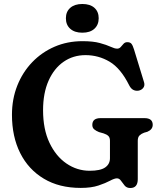

<svg xmlns="http://www.w3.org/2000/svg" viewBox="-20 -924 814 963"><path d="M671 -25.5Q671 19 633.5 19Q615.5 19 605.2 6.8Q595 -5.5 586.8 -17.5Q578.5 -29.5 566.5 -29.5Q554 -29.5 531.8 -17.5Q509.5 -5.5 473.8 6.5Q438 18.5 385 18.5Q277 18.5 199.8 -27.8Q122.5 -74 81.2 -156.5Q40 -239 40 -348.5Q40 -427.5 66.8 -494.8Q93.5 -562 141.5 -612Q189.5 -662 253.8 -689.8Q318 -717.5 393.5 -717.5Q447 -717.5 480.8 -708.2Q514.5 -699 534.8 -689.5Q555 -680 567.5 -680Q578.5 -680 585.5 -688.2Q592.5 -696.5 599.8 -704.5Q607 -712.5 618.5 -712.5Q633 -712.5 639.5 -704.2Q646 -696 652 -676.5L702.5 -511.5Q707.5 -495 698.5 -483.2Q689.5 -471.5 673 -469Q659.5 -467.5 648 -473.5Q636.5 -479.5 628 -496Q585.5 -581.5 529.8 -614.5Q474 -647.5 409 -647.5Q347 -647.5 299 -614.2Q251 -581 223.5 -519Q196 -457 196 -371Q196 -276 228 -208.2Q260 -140.5 313.2 -104Q366.5 -67.5 430 -67.5Q483.5 -67.5 507.5 -84.2Q531.5 -101 531.5 -130.5V-218Q531.5 -234.5 523.2 -242.2Q515 -250 499.5 -255L476.5 -261.5Q461.5 -267.5 452.2 -275.5Q443 -283.5 443 -297.5Q443 -331.5 484.5 -331.5H704.5Q746 -331.5 746 -298Q746 -274.5 719 -263L703 -258.5Q689 -253.5 680 -244.8Q671 -236 671 -218ZM393 -760Q354.5 -760 332.5 -779.5Q310.5 -799 310.5 -832.5Q310.5 -865.5 332.5 -884.8Q354.5 -904 393 -904Q432 -904 453.5 -884.8Q475 -865.5 475 -832.5Q475 -799.5 453.5 -779.8Q432 -760 393 -760Z"/></svg>

Font: Fraunces 9pt SuperSoft SemiBold
Style: Regular
Weight: 600
Version: Version 1.000;[0bf87f6ff]